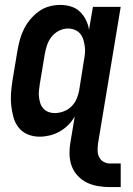

<svg xmlns="http://www.w3.org/2000/svg" viewBox="-20 -548 540 781"><path d="M427 213Q403 213 379 209Q355 205 334 195Q313 185 297 168Q281 151 272.5 129.5Q264 108 263 83.5Q262 59 266 34L284 -74Q273 -55 257.5 -39.5Q242 -24 222.5 -13Q203 -2 182 3Q161 8 141 8Q115 8 92.5 -1.5Q70 -11 55.5 -29.5Q41 -48 34.5 -72Q28 -96 25.5 -120.5Q23 -145 25 -171Q27 -197 31 -222L51 -342Q55 -365 61 -387Q67 -409 77.5 -430Q88 -451 103.5 -469.5Q119 -488 138.5 -502Q158 -516 180.5 -522Q203 -528 225 -528Q248 -528 269 -521.5Q290 -515 305 -500.5Q320 -486 329.5 -467Q339 -448 342 -427L358 -520H471L379 34Q377 49 377 63.5Q377 78 383 90.5Q389 103 401 110Q413 117 427 117H471V213ZM202 -88Q220 -88 238 -94.5Q256 -101 270 -114.5Q284 -128 291.5 -145.5Q299 -163 302 -180L321 -300Q324 -315 325.5 -330Q327 -345 325 -359Q323 -373 319 -386.5Q315 -400 306.5 -410.5Q298 -421 284.5 -426.5Q271 -432 257 -432Q238 -432 220 -423Q202 -414 189.5 -398Q177 -382 171 -363.5Q165 -345 162 -327L142 -207Q140 -193 138.5 -179.5Q137 -166 138.5 -153Q140 -140 144 -128Q148 -116 156.5 -106.5Q165 -97 177 -92.5Q189 -88 202 -88Z"/></svg>

Font: Iosevka Curly
Style: Bold Italic
Weight: 700
Italic angle: -9°
Monospace: yes
Designer: Belleve Invis
Foundry: Belleve Invis
Version: Version 22.1.2; ttfautohint (v1.8.4)